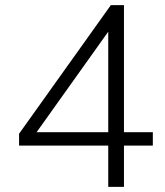

<svg xmlns="http://www.w3.org/2000/svg" viewBox="-20 -725 640 745"><path d="M400 0V-160H54V-206L410 -705H461V-212H573V-160H461V0ZM400 -212V-602L122 -212Z"/></svg>

Font: Winston Light
Style: Regular
Weight: 300
Designer: Original fonts by Vernon Adams / Changes by Cristiano Sobral
Foundry: Original fonts by Vernon Adams / Changes by Cristiano Sobral
Version: Version 2.503;July 17, 2020;FontCreator 13.0.0.2655 64-bit